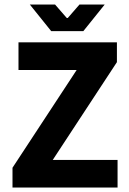

<svg xmlns="http://www.w3.org/2000/svg" viewBox="-20 -842 581 862"><path d="M63 -527.8V-651.9H504.9V-563L216.8 -124H507.8V0H36.1V-88.9L324.2 -527.8ZM450.2 -821.8 354 -702.1H210L113.8 -821.8H227.1L279.8 -761.2H284.2L336.9 -821.8Z"/></svg>

Font: SourceSansPro-Bold
Style: Bold
Weight: 700
Designer: Paul D. Hunt
Foundry: Adobe Systems Incorporated
Version: Version 1.050;PS Version 1.000;hotconv 1.0.70;makeotf.lib2.5